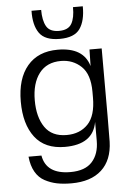

<svg xmlns="http://www.w3.org/2000/svg" viewBox="-62 -802 709 1052"><g transform="rotate(-5 292.0 -276.5)"><path d="M517 -142Q517 -38 516 -5Q513 96 454 150Q395 204 288 204Q243 204 208.5 197Q174 190 142 173Q110 156 90.5 122Q71 88 66 38H137Q155 142 288 142Q369 142 407.5 99Q446 56 446 -16V-120Q425 2 270 2Q160 2 105 -70Q50 -142 50 -266Q50 -392 109 -462Q168 -532 276 -532Q418 -532 448 -427L450 -518H517ZM127 -266Q127 -174 165.5 -118Q204 -62 285 -62Q358 -62 402 -108Q446 -154 446 -254V-286Q446 -382 400 -425.5Q354 -469 288 -469Q210 -469 168.5 -414.5Q127 -360 127 -266ZM152 -757H205Q205 -699 223.5 -666.5Q242 -634 293 -634Q344 -634 362.5 -666.5Q381 -699 380 -757H434Q435 -678 404.5 -634Q374 -590 293 -590Q212 -590 181 -634Q150 -678 152 -757Z"/></g></svg>

Font: Nacelle Light
Style: Regular
Weight: 300
Designer: Sora Sagano
Foundry: Sora Sagano
Version: Version 1.000;FEAKit 1.0